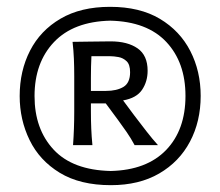

<svg xmlns="http://www.w3.org/2000/svg" viewBox="-20 -811 644 562"><path d="M302.2 -791Q389.2 -791 448 -755.9Q506.8 -720.7 537.1 -661.6Q567.4 -602.5 567.4 -530.3Q567.4 -455.6 536.1 -396.5Q504.9 -337.4 446 -303.2Q387.2 -269 304.7 -269Q214.4 -269 155 -305.2Q95.7 -341.3 66.7 -400.9Q37.6 -460.4 37.6 -529.8Q37.6 -603.5 67.9 -662.6Q98.1 -721.7 157.2 -756.3Q216.3 -791 302.2 -791ZM302.7 -750.5Q195.3 -748 138.2 -688Q81.1 -627.9 81.1 -529.8Q81.1 -433.1 137 -373Q192.9 -313 304.2 -310.5Q409.2 -313 466.1 -371.8Q522.9 -430.7 522.9 -530.3Q522.9 -628.4 466.8 -688.2Q410.6 -748 302.7 -750.5ZM303.7 -689.9Q353.5 -689.9 382.8 -669.4Q412.1 -648.9 412.1 -604Q412.1 -572.3 395.8 -548.1Q379.4 -523.9 340.3 -517.1L373 -473.1Q390.1 -450.7 408.4 -427Q426.8 -403.3 442.4 -386.2H374Q363.3 -406.2 350.8 -424.3Q338.4 -442.4 325.7 -459.5L289.6 -508.3H246.1V-485.4Q246.1 -457.5 247.1 -434.8Q248 -412.1 250.5 -386.2H193.8Q197.3 -434.1 197.3 -485.4V-587.4Q197.3 -615.2 196.3 -638.9Q195.3 -662.6 192.4 -688.5Q213.9 -688.5 241.7 -689.2Q269.5 -689.9 303.7 -689.9ZM301.8 -646.5H247.6Q246.1 -616.7 246.1 -583.5V-544.9H290Q321.8 -544.9 341.3 -556.6Q360.8 -568.4 360.8 -599.6Q360.8 -622.1 350.6 -631.8Q340.3 -641.6 326.7 -644Q313 -646.5 301.8 -646.5Z"/></svg>

Font: Pinar DS1 Medium
Style: Regular
Weight: 500
Designer: Amin Abedi
Version: Version 3.000